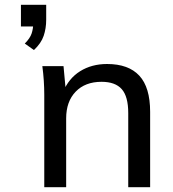

<svg xmlns="http://www.w3.org/2000/svg" viewBox="-20 -778 718 798"><path d="M121 -570 83 -597Q105 -619 111.5 -639Q118 -659 118 -679L143 -668H67V-758H172V-696Q172 -660 161.5 -629Q151 -598 121 -570ZM164 0V-384Q164 -413 162 -443Q160 -473 156 -503H244L254 -395H242Q265 -452 313 -482Q361 -512 425 -512Q514 -512 559 -463.5Q604 -415 604 -313V0H513V-308Q513 -377 486 -407.5Q459 -438 402 -438Q334 -438 294.5 -397Q255 -356 255 -286V0Z"/></svg>

Font: Mulish ExtraLight Medium
Style: Regular
Weight: 500
Version: Version 3.603